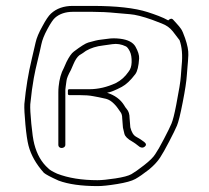

<svg xmlns="http://www.w3.org/2000/svg" viewBox="-20 -644 706 650"><path d="M549.5 -575C540.2 -580.3 529.4 -585.3 517 -590C504.7 -594.7 492.5 -599 480 -603C436.3 -617 373.8 -624 292.5 -624H226.3C195.7 -624 171.4 -615.3 152.5 -598C144.5 -590.7 134.8 -576.3 123.5 -555C111.5 -533.7 103.8 -515.3 100.5 -500C97.1 -484.7 92.8 -466 87.5 -444C75.9 -396.3 67.6 -345.7 62.5 -292C61.8 -278 63 -254.8 66 -222.5C69 -190.2 72.5 -166.3 76.5 -151C84.7 -119.4 102 -88.7 128.5 -59C134.5 -53.7 151.1 -44.8 178.5 -32.5C211.7 -20.2 256 -14 310.6 -14C326 -14 348.1 -16.3 376.9 -21C405.6 -25.7 426 -31.3 438.1 -38C450.2 -44.7 465.8 -55.5 485 -70.5C502.9 -85.5 514.4 -98.8 522 -110.5C529.7 -122.2 539.9 -140.2 552.5 -164.5C565.2 -188.8 574 -206.8 579 -218.5C584 -230.2 590.6 -256.6 598.6 -297.9C606.7 -339.1 611.3 -369.6 612.5 -389.5C613.2 -400.5 614 -410.8 615 -420.5C616 -430.2 616.9 -442.5 617.6 -457.6C618.3 -472.7 614.6 -491.8 606.5 -515C601.2 -530.3 596.7 -540.7 593 -546C589.4 -551.3 583.9 -558 576.5 -566L566.5 -577C561.9 -582.3 556.2 -581.7 549.5 -575ZM595 -422.5C594 -412.8 593.1 -400.3 592.1 -384.9C591.2 -369.4 586 -337.3 576.5 -288.5C570.5 -257.5 565.2 -236.5 560.5 -225.5C555.9 -214.5 547.4 -197.2 535 -173.5C522.7 -149.8 512.9 -132.7 505.5 -122C498.9 -111.3 485.8 -98.8 467.5 -84.5C449.2 -70.2 435 -60.2 425 -54.5C415 -48.8 396.9 -44 370.6 -40C344.4 -36 324.2 -34 310 -34C257.5 -34 211.3 -41.3 173.5 -56C157.5 -63.3 147.5 -69.3 143.5 -74C120.8 -93.8 105 -121.3 96 -156.5C92.3 -170.8 89 -193.7 86 -225C83 -256.3 81.8 -278.3 82.5 -291C86 -326.1 90 -355.7 94.5 -380C97.8 -398 102.1 -417.8 107.5 -439.5C112.8 -461.2 117 -479.3 120 -494C123 -508.7 129.8 -525.8 140.5 -545.5C151.1 -565.2 159.6 -577.8 166 -583.5C181.2 -597.2 202.4 -604 226.3 -604H292.5C319.2 -604 345.8 -602.7 372.5 -600C385.8 -598.7 401.7 -597.3 420.1 -595.9C438.4 -594.5 463.4 -588.2 495 -577C501.5 -574.3 512.2 -570.2 527.6 -564.5C542.9 -558.8 555.4 -549.9 565 -537.8C569.4 -532.4 576.2 -523.4 585.5 -511C585.5 -510.3 586.2 -509.7 587.5 -509C596.1 -485.5 598.6 -456.7 595 -422.5ZM396.2 -212C397.1 -207.3 398.7 -200.4 401.1 -191.2C403.5 -182 412.4 -173.2 427.9 -164.7C433.2 -161.8 441.4 -155.9 452.5 -147C459.2 -143 465.2 -143.3 470.6 -148C476 -152.7 475.2 -157.8 468.2 -163.4C461.2 -169 452 -175 440.6 -181.2C431.8 -186 425.3 -196.6 421.2 -213L418.7 -244C418.7 -257.1 415.6 -267.3 409.4 -274.5C405.6 -278.8 402.5 -283.3 400 -288C387.7 -307.7 368.5 -321.7 342.5 -330C354.4 -331.9 370.9 -338.5 392.2 -349.8C407 -357.7 422.3 -372.1 438.1 -393C445.1 -402.4 449.4 -420.1 451 -446.1C451.6 -456.9 447.5 -470.2 438.7 -486C430.4 -500.6 413.1 -509.6 386.9 -512.9C371.5 -514.8 356.9 -514.7 343.1 -512.5C336.9 -511.5 329.3 -510.5 320.3 -509.6C311.4 -508.7 297.5 -505.5 278.8 -500C269.6 -497.4 253.3 -487.1 229.8 -469.3C222.1 -463.6 213.9 -451.8 205 -434L196.2 -414C186.9 -397.2 181 -376.2 178.5 -351C177.8 -344.3 177.5 -337.7 177.5 -331V-153C177.5 -150.3 178.5 -148 180.5 -146C182.5 -144 185.4 -143 188.7 -143C192.1 -143 195 -144 197.5 -146C200 -148 201.2 -150.3 201.2 -153V-340C201.2 -342.7 201.7 -346.5 202.5 -351.5C203.3 -356.5 204.2 -363 205.2 -371C206.1 -378.9 211.1 -390.9 220 -407L228.7 -427C234.6 -441 241.2 -451 248.7 -457C254.6 -460.3 262.1 -465.3 271.2 -472C287.5 -481.5 306.7 -487.5 328.7 -490C334.6 -490.7 345.1 -492.2 360.5 -494.5C375.8 -496.8 391 -494.3 406.2 -487C410.4 -485 414.8 -479.4 419.4 -470.2C424 -461 426.1 -448.6 425.6 -433C425.2 -419.7 421.7 -409 415 -401C403.6 -384.3 389.4 -371.6 372.5 -363C342.5 -349 312.5 -342 282.5 -342H213.7C210.4 -342 209.2 -338.7 210 -332C209.2 -325.3 210.4 -322 213.7 -322H247.5C267.5 -322 283.3 -320.8 295 -318.5C300 -317.5 306.2 -316.3 313.7 -315C321.2 -313.7 329.6 -311.8 338.9 -309.5C348.2 -307.1 357.3 -301.5 366.2 -292.5C371.2 -287.5 375.2 -282.8 378.1 -278.5C381 -274.2 384.4 -269.4 388.1 -264.3C391.9 -259.2 393.7 -252.4 393.7 -244Z"/></svg>

Font: Proton
Style: RgExt
Weight: 500
Version: Version 1.017